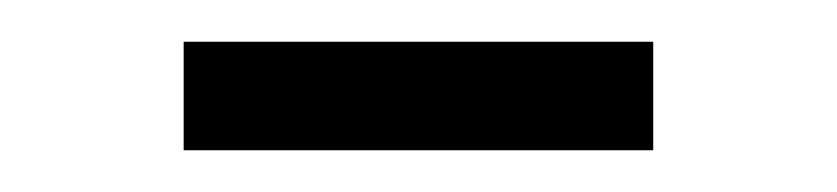

<svg xmlns="http://www.w3.org/2000/svg" viewBox="-20 -582 401 92"><path d="M68 -510H293V-562H68Z"/></svg>

Font: FiraGO Light
Style: Regular
Weight: 300
Designer: bBox Type
Foundry: bBox Type GmbH
Version: Version 1.001;PS 001.001;hotconv 1.0.88;makeotf.lib2.5.64775